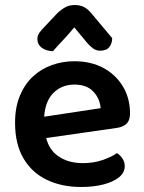

<svg xmlns="http://www.w3.org/2000/svg" viewBox="-20 -731 573 765"><path d="M164 -181Q176 -135 209 -111Q249 -81 311 -81Q353 -81 389 -93.5Q425 -106 446 -121Q460 -112 468.5 -98.5Q477 -85 477 -69Q477 -43 454 -24.5Q431 -6 392 4Q353 14 303 14Q226 14 166.5 -14.5Q107 -43 73.5 -100Q40 -157 40 -242Q40 -303 59 -349Q78 -395 110.5 -425.5Q143 -456 186 -471.5Q229 -487 276 -487Q342 -487 391.5 -460.5Q441 -434 469.5 -387Q498 -340 498 -279Q498 -251 483.5 -237.5Q469 -224 443 -221ZM381 -300Q378 -338 352 -366Q326 -394 276 -394Q225 -394 191 -359Q160 -326 156 -266ZM329 -558 276 -622Q252 -593 232 -572Q212 -551 191 -527Q163 -528 146 -541Q129 -554 129 -575Q129 -590 137.5 -601.5Q146 -613 161 -628L209 -679Q225 -694 241 -702.5Q257 -711 278 -711Q298 -711 314.5 -703Q331 -695 349 -672L427 -579Q427 -558 415.5 -543.5Q404 -529 379 -529Q364 -529 352.5 -537Q341 -545 329 -558Z"/></svg>

Font: Baloo Bhaijaan 2 SemiBold
Style: Regular
Weight: 600
Designer: Sanskriti Dholi, Noopur Datye and Ek Type
Foundry: Ek Type
Version: Version 1.700